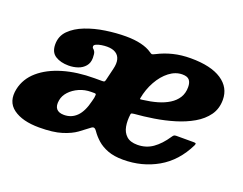

<svg xmlns="http://www.w3.org/2000/svg" viewBox="-109 -710 1138 899"><g transform="rotate(20 460.0 -260.5)"><path d="M560.5 -277.5Q554.5 -277 550 -276.2Q545.5 -275.5 546 -280Q554.5 -327 576.5 -366.5Q598.5 -406 629.2 -429.5Q660 -453 694 -453Q719 -453 729 -440.8Q739 -428.5 739 -406Q739 -375.5 725 -353.2Q711 -331 686.5 -315.8Q662 -300.5 629.8 -291.2Q597.5 -282 560.5 -277.5ZM343 -209 338.5 -191Q325.5 -136.5 299.8 -110.8Q274 -85 236.5 -85Q210 -85 198.5 -99.2Q187 -113.5 192 -141.5Q196 -165.5 214.5 -185.5Q233 -205.5 260.8 -217.8Q288.5 -230 320.5 -230H336.5Q344.5 -230 344.5 -224Q344.5 -218 343 -209ZM-13.5 -123Q-27.5 -57 18 -23.5Q63.5 10 147 10Q216.5 10 259.5 -3.5Q302.5 -17 328.5 -36Q354.5 -55 373 -69.5Q383 -78 389.5 -77Q396 -76 404 -64.5Q418 -44 439 -25.2Q460 -6.5 491.5 5.5Q523 17.5 568 17.5Q662.5 17.5 739.5 -26.5Q816.5 -70.5 860.5 -160.5Q864 -168.5 862 -170.8Q860 -173 850.5 -173H765Q756.5 -173 752.8 -169.8Q749 -166.5 745.5 -161Q716.5 -117.5 683.2 -94.2Q650 -71 607 -71Q571.5 -71 552.8 -88.2Q534 -105.5 529 -133.5Q524 -161.5 528.5 -194.5Q529 -199 533.5 -200.2Q538 -201.5 544 -202Q589.5 -205.5 640 -213.5Q690.5 -221.5 738.8 -236Q787 -250.5 826.2 -273.2Q865.5 -296 888.8 -328.5Q912 -361 912 -405.5Q912 -467 858.8 -502.2Q805.5 -537.5 705 -537.5Q658.5 -537.5 618 -527.5Q577.5 -517.5 542 -499Q530 -493 526.5 -493Q523 -493 514 -499.5Q493.5 -514 460.5 -522Q427.5 -530 385 -530Q336 -530 283.8 -522.2Q231.5 -514.5 186.5 -497Q141.5 -479.5 113.5 -451.5Q85.5 -423.5 85.5 -382Q85.5 -342.5 111.8 -326Q138 -309.5 177.5 -309.5Q202 -309.5 223.8 -317Q245.5 -324.5 259.2 -340.8Q273 -357 273 -382Q273 -404 268.5 -412.2Q264 -420.5 259.5 -423.5Q255 -426.5 255 -433.5Q255 -440.5 265.5 -445.2Q276 -450 290.5 -452.2Q305 -454.5 318 -454.5Q345 -454.5 361.2 -444.2Q377.5 -434 382.5 -414.5Q387.5 -395 380.5 -367L366.5 -308.5Q364.5 -299.5 361.8 -297.5Q359 -295.5 350.5 -295.5H312.5Q226.5 -295.5 157 -275Q87.5 -254.5 43 -216Q-1.5 -177.5 -13.5 -123Z"/></g></svg>

Font: Besley ExtraBold
Style: Italic
Weight: 800
Italic angle: -13°
Designer: Owen Earl
Foundry: indestructible type*
Version: Version 2.001